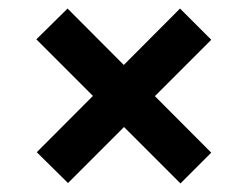

<svg xmlns="http://www.w3.org/2000/svg" viewBox="-20 -455 580 449"><path d="M402 -26 65 -363 138 -435 474 -98ZM139 -27 66 -99 401 -435 474 -362Z"/></svg>

Font: Ysabeau ExtraBold
Style: Italic
Weight: 800
Italic angle: -12°
Designer: Christian Thalmann (Catharsis Fonts)
Version: Version 2.002